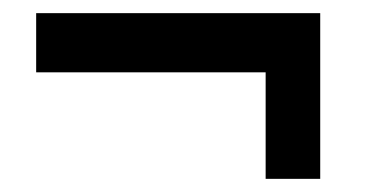

<svg xmlns="http://www.w3.org/2000/svg" viewBox="-20 -384 570 292"><path d="M35 -364H467V-112H384V-274H35Z"/></svg>

Font: Faustina VF Beta
Style: Regular
Weight: 400
Designer: Alfonso Garcia
Foundry: Omnibus-Type
Version: Version 1.006